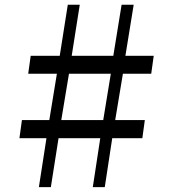

<svg xmlns="http://www.w3.org/2000/svg" viewBox="-20 -790 730 810"><path d="M176 -207H62L72.5 -283.5H188L220 -479H99L109.5 -554.5H232L266 -770H316.5L282.5 -554.5H458L493 -770H544L509 -554.5H628.5L618 -479H498.5L466 -283.5H591L580.5 -207H453.5L422 -0.5H371.5L403 -207H227L194.5 -0.5H144ZM415.5 -283.5 447.5 -479H271L238.5 -283.5Z"/></svg>

Font: Merriweather 60pt
Style: Regular
Weight: 400
Version: Version 2.100